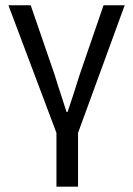

<svg xmlns="http://www.w3.org/2000/svg" viewBox="-20 -506 507 731"><path d="M194.9 204.8V0L12 -486H96.9L188.2 -220.8Q199 -184.9 210.8 -149.6Q222.5 -114.3 233.3 -79.9H237.3Q248.7 -114.3 260.5 -149.6Q272.2 -184.9 283 -220.8L374.3 -486H454.8L277.1 0V204.8Z"/></svg>

Font: SourceSans3VF
Style: Regular
Weight: 200
Designer: Paul D. Hunt
Foundry: Adobe
Version: Version 3.052;hotconv 1.1.0;makeotfexe 2.6.0